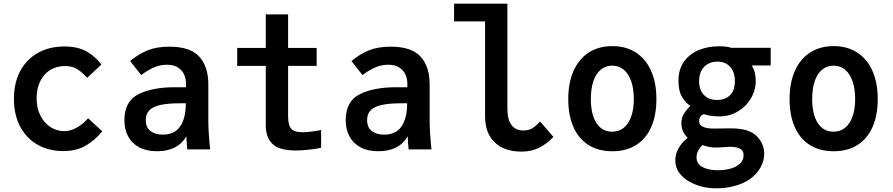

<svg xmlns="http://www.w3.org/2000/svg" viewBox="-20 -810 4840 1041"><path d="M55.5 -275Q55.5 -360 89.2 -424Q123 -488 185 -523Q247 -558 329.5 -558Q401.5 -558 449.5 -531Q497.5 -504 529.5 -460L452.5 -388Q424.5 -419.5 397.5 -435.8Q370.5 -452 331.5 -452Q287 -452 252.2 -430.5Q217.5 -409 198 -369.5Q178.5 -330 178.5 -278Q178.5 -222.5 199.8 -182Q221 -141.5 255.2 -120.2Q289.5 -99 327.5 -99Q363 -99 397.8 -119Q432.5 -139 457.5 -169L534.5 -98Q496 -50.5 445.5 -20.8Q395 9 322.5 9Q245.5 9 185 -24.8Q124.5 -58.5 90 -122.5Q55.5 -186.5 55.5 -275Z M654.5 -158Q654.5 -261 730.2 -299Q806 -337 927.5 -337H988.5V-359Q988.5 -381.5 979 -404.2Q969.5 -427 946.5 -443Q923.5 -459 885 -459Q847.5 -459 813.2 -443.8Q779 -428.5 745.5 -403L685.5 -479Q731.5 -517.5 780.8 -537.2Q830 -557 898 -557Q1012 -557 1060.8 -502.5Q1109.5 -448 1109.5 -352V-158Q1109.5 -95 1119.5 0H995.5Q992 -30.5 990.5 -71Q944 10 831 10Q774 10 734.2 -11.5Q694.5 -33 674.5 -70.8Q654.5 -108.5 654.5 -158ZM987.5 -250H956.5Q891.5 -250 851 -241.2Q810.5 -232.5 790.5 -212.8Q770.5 -193 770.5 -159.5Q770.5 -118.5 796.2 -99.2Q822 -80 862.5 -80Q926 -80 956.8 -124.5Q987.5 -169 987.5 -250Z M1421 -131V-453H1266V-550H1421V-732H1542V-550H1697V-453H1542V-184Q1542 -148 1549.2 -128.5Q1556.5 -109 1573.8 -101Q1591 -93 1623 -93Q1640 -93 1671.2 -97Q1702.5 -101 1721 -105V-9Q1700 -3.5 1657.8 1.2Q1615.5 6 1584 6Q1497 6 1459 -28.2Q1421 -62.5 1421 -131Z M1854.5 -158Q1854.5 -261 1930.2 -299Q2006 -337 2127.5 -337H2188.5V-359Q2188.5 -381.5 2179 -404.2Q2169.5 -427 2146.5 -443Q2123.5 -459 2085 -459Q2047.5 -459 2013.2 -443.8Q1979 -428.5 1945.5 -403L1885.5 -479Q1931.5 -517.5 1980.8 -537.2Q2030 -557 2098 -557Q2212 -557 2260.8 -502.5Q2309.5 -448 2309.5 -352V-158Q2309.5 -95 2319.5 0H2195.5Q2192 -30.5 2190.5 -71Q2144 10 2031 10Q1974 10 1934.2 -11.5Q1894.5 -33 1874.5 -70.8Q1854.5 -108.5 1854.5 -158ZM2187.5 -250H2156.5Q2091.5 -250 2051 -241.2Q2010.5 -232.5 1990.5 -212.8Q1970.5 -193 1970.5 -159.5Q1970.5 -118.5 1996.2 -99.2Q2022 -80 2062.5 -80Q2126 -80 2156.8 -124.5Q2187.5 -169 2187.5 -250Z M2610 -180V-694H2442V-790H2731V-220Q2731 -161.5 2753.5 -132Q2776 -102.5 2817 -102.5Q2847.5 -102.5 2867.8 -115.5Q2888 -128.5 2908 -151.5L2980.5 -68Q2951 -35 2907.8 -11.5Q2864.5 12 2808 12Q2715 12 2662.5 -37.8Q2610 -87.5 2610 -180Z M3061 -273Q3061 -362 3090.2 -426.8Q3119.5 -491.5 3173.2 -525.8Q3227 -560 3300 -560Q3373 -560 3426.8 -525.8Q3480.5 -491.5 3509.8 -426.8Q3539 -362 3539 -273Q3539 -186.5 3511.5 -122.8Q3484 -59 3430.2 -24.5Q3376.5 10 3300 10Q3223.5 10 3169.8 -24.5Q3116 -59 3088.5 -122.5Q3061 -186 3061 -273ZM3416.5 -273Q3416.5 -328.5 3402.5 -369.2Q3388.5 -410 3362 -432Q3335.5 -454 3299.5 -454Q3263.5 -454 3237.2 -432.2Q3211 -410.5 3197.2 -369.8Q3183.5 -329 3183.5 -273Q3183.5 -190 3213.8 -143Q3244 -96 3299 -96Q3336 -96 3362.2 -117.5Q3388.5 -139 3402.5 -178.8Q3416.5 -218.5 3416.5 -273Z M3716.5 174Q3683 155 3662.2 126.2Q3641.5 97.5 3641.5 61Q3641.5 -8.5 3708.5 -63Q3674.5 -95 3674.5 -142Q3674.5 -169.5 3686.8 -191Q3699 -212.5 3723 -236Q3699.5 -250 3679 -282.8Q3658.5 -315.5 3658.5 -373Q3658.5 -434.5 3689 -476.5Q3719.5 -518.5 3769.2 -538.8Q3819 -559 3877.5 -559Q3897 -559 3913 -557.5Q3929 -556 3943.5 -551H4158.5V-455H4055.5Q4077.5 -422.5 4077.5 -371Q4077.5 -320.5 4051.2 -276.2Q4025 -232 3980 -205.5Q3935 -179 3881.5 -179Q3830.5 -179 3794.5 -191.5Q3781.5 -184 3776 -174.8Q3770.5 -165.5 3770.5 -152Q3770.5 -132.5 3791.2 -122.8Q3812 -113 3845.5 -113L3940.5 -114Q3982 -114 4012.5 -107.5Q4043 -101 4065.5 -86Q4091.5 -68 4107.5 -39.2Q4123.5 -10.5 4123.5 23Q4123.5 61 4103.8 97.2Q4084 133.5 4047.5 160Q4015 183.5 3966.5 197.2Q3918 211 3866.5 211Q3820.5 211 3784.2 201.5Q3748 192 3716.5 174ZM3980.5 86Q3996.5 75.5 4004 62.2Q4011.5 49 4011.5 31Q4011.5 3.5 3988 -5.8Q3964.5 -15 3933.5 -14L3919.5 -13Q3876.5 -10 3854.5 -10Q3842.5 -10 3823.2 -13.8Q3804 -17.5 3789 -23.5Q3773.5 -9.5 3765 8Q3756.5 25.5 3756.5 42Q3756.5 79.5 3789.5 96.2Q3822.5 113 3870.5 113Q3942.5 113 3980.5 86ZM3964.5 -370Q3964.5 -419.5 3938.8 -447.8Q3913 -476 3868.5 -476Q3840 -476 3817.8 -463.2Q3795.5 -450.5 3783 -426.8Q3770.5 -403 3770.5 -370Q3770.5 -321.5 3796.8 -294.8Q3823 -268 3867.5 -268Q3913 -268 3938.8 -294.5Q3964.5 -321 3964.5 -370Z M4261 -273Q4261 -362 4290.2 -426.8Q4319.5 -491.5 4373.2 -525.8Q4427 -560 4500 -560Q4573 -560 4626.8 -525.8Q4680.5 -491.5 4709.8 -426.8Q4739 -362 4739 -273Q4739 -186.5 4711.5 -122.8Q4684 -59 4630.2 -24.5Q4576.5 10 4500 10Q4423.5 10 4369.8 -24.5Q4316 -59 4288.5 -122.5Q4261 -186 4261 -273ZM4616.5 -273Q4616.5 -328.5 4602.5 -369.2Q4588.5 -410 4562 -432Q4535.5 -454 4499.5 -454Q4463.5 -454 4437.2 -432.2Q4411 -410.5 4397.2 -369.8Q4383.5 -329 4383.5 -273Q4383.5 -190 4413.8 -143Q4444 -96 4499 -96Q4536 -96 4562.2 -117.5Q4588.5 -139 4602.5 -178.8Q4616.5 -218.5 4616.5 -273Z"/></svg>

Font: JuliaMono
Style: Bold
Weight: 700
Monospace: yes
Designer: cormullion
Foundry: corm
Version: Version 0.055; ttfautohint (v1.8.4)